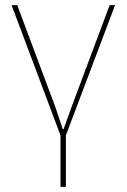

<svg xmlns="http://www.w3.org/2000/svg" viewBox="-20 -526 492 746"><path d="M215 200V0L25 -506H47L194 -113L224 -24H227L259 -113L406 -506H427L236 0V200Z"/></svg>

Font: IBM Plex Sans Thin
Style: Regular
Weight: 250
Designer: Mike Abbink, Paul van der Laan, Pieter van Rosmalen
Foundry: Bold Monday
Version: Version 3.201